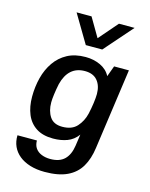

<svg xmlns="http://www.w3.org/2000/svg" viewBox="-136 -844 873 1116"><g transform="rotate(15 300.0 -286.0)"><path d="M243 186Q194 186 155 174Q116 162 89 140Q62 118 48.5 88Q35 58 36 21H153Q153 49 166 67.5Q179 86 202.5 95.5Q226 105 255 105Q311 105 340.5 76Q370 47 378 -8L388 -77Q362 -42 324.5 -28Q287 -14 240 -14Q178 -14 138 -40Q98 -66 79 -112Q60 -158 60 -218Q60 -278 74 -332.5Q88 -387 117.5 -429.5Q147 -472 192.5 -496.5Q238 -521 302 -521Q351 -521 391.5 -502Q432 -483 451 -446L475 -511H564L496 -27Q487 41 459 88.5Q431 136 378.5 161Q326 186 243 186ZM274 -94Q332 -94 362 -127.5Q392 -161 403 -207Q411 -242 415.5 -275.5Q420 -309 420 -330Q420 -380 394.5 -410.5Q369 -441 319 -441Q269 -441 237 -412.5Q205 -384 191 -328Q184 -294 180 -263.5Q176 -233 176 -215Q176 -163 199 -128.5Q222 -94 274 -94ZM532 -758 383 -588H284L183 -758H273L365 -601H302L438 -758Z"/></g></svg>

Font: Chivo Mono Medium
Style: Italic
Weight: 500
Italic angle: -8.05°
Monospace: yes
Designer: Hector Gatti
Foundry: Omnibus-Type
Version: Version 1.008